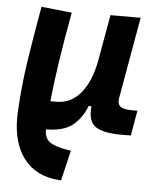

<svg xmlns="http://www.w3.org/2000/svg" viewBox="-53 -573 693 848"><g transform="rotate(5 293.0 -149.0)"><path d="M249.5 229 241.7 228.5Q137.2 221.7 82.5 148.9Q32.2 82 32.2 -29.8Q32.2 -40 32.7 -50.3Q38.1 -164.1 55.4 -279.8Q72.8 -395.5 96.7 -527.3L231.9 -513.2Q187.5 -271.5 171.9 -115.2H199.2Q262.2 -115.2 305.7 -166.3Q349.1 -217.3 367.2 -313.5L368.2 -319.3Q368.7 -322.8 369.1 -325.7V-325.2L403.3 -517.1H537.1L473.1 -155.3Q472.2 -148.9 472.2 -143.1Q472.2 -126.5 482.9 -118.2Q497.6 -106.9 534.7 -106.9H558.6L539.1 4.4L503.9 4.9Q422.4 5.9 385.3 -16.6Q353.5 -35.2 353.5 -88.9Q353.5 -98.6 354.5 -109.4H342.3Q321.8 -55.2 282 -22.7Q242.2 9.8 163.6 10.3Q162.6 47.9 185.8 65.4Q209 83 266.1 92.3L281.2 94.7Z"/></g></svg>

Font: CaskaydiaCove NFP
Style: Bold Italic
Weight: 700
Italic angle: -10°
Designer: Aaron Bell
Foundry: Saja Typeworks
Version: Version 2111.001; VTT 6.35;Nerd Fonts 3.1.1